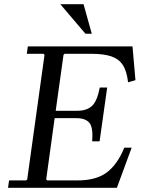

<svg xmlns="http://www.w3.org/2000/svg" viewBox="-20 -890 690 910"><path d="M569 -190H604L534 0H18L23 -35H104L109 -40L191 -630L186 -635H107L112 -670H608L622 -510L587 -500Q581 -553 562 -582Q543 -611 507 -623Q471 -635 413 -635H286L281 -630L244 -365H347Q390 -365 415 -387Q440 -409 453 -475H488L452 -220H417Q422 -286 403.5 -308Q385 -330 342 -330H239L199 -40L204 -35H349Q436 -35 486.5 -73Q537 -111 569 -190ZM266 -870H376L415 -730H385Z"/></svg>

Font: Brygada 1918
Style: Italic
Weight: 400
Italic angle: -8°
Designer: Mateusz Machalski | Borys Kosmynka | Przemek Hoffer
Foundry: NIEPODLEGLA 2018
Version: Version 3.006